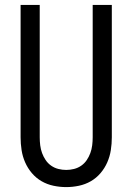

<svg xmlns="http://www.w3.org/2000/svg" viewBox="-20 -755 540 783"><path d="M250 8Q224 8 198 2.5Q172 -3 149.5 -16Q127 -29 110 -49Q93 -69 82.5 -93Q72 -117 68 -143Q64 -169 64 -195V-735H142V-195Q142 -179 144 -162.5Q146 -146 151.5 -131Q157 -116 166 -102.5Q175 -89 188.5 -79.5Q202 -70 218 -66Q234 -62 250 -62Q266 -62 282 -66Q298 -70 311.5 -79.5Q325 -89 334 -102.5Q343 -116 348.5 -131Q354 -146 356 -162.5Q358 -179 358 -195V-735H436V-195Q436 -169 432 -143Q428 -117 417.5 -93Q407 -69 390 -49Q373 -29 350.5 -16Q328 -3 302 2.5Q276 8 250 8Z"/></svg>

Font: Iosevka Custom
Style: Regular
Weight: 400
Monospace: yes
Designer: Belleve Invis
Foundry: Belleve Invis
Version: Version 32.5.0; ttfautohint (v1.8.4)